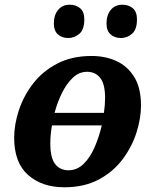

<svg xmlns="http://www.w3.org/2000/svg" viewBox="-20 -783 658 813"><path d="M252 10Q158 10 99 -42Q40 -94 40 -200Q40 -256 60 -316.5Q80 -377 120 -429Q160 -481 222 -513.5Q284 -546 368 -546Q426 -546 473 -524.5Q520 -503 548.5 -457Q577 -411 577 -336Q577 -282 558 -222Q539 -162 499.5 -109Q460 -56 398.5 -23Q337 10 252 10ZM349 -479Q315 -479 288.5 -454Q262 -429 242.5 -389.5Q223 -350 211 -305H420Q425 -339 425 -368Q425 -427 404.5 -453Q384 -479 349 -479ZM270 -62Q307 -62 335 -90Q363 -118 381.5 -161.5Q400 -205 411 -252H200Q193 -211 193 -176Q193 -115 213.5 -88.5Q234 -62 270 -62ZM493 -622Q465 -622 448 -637.5Q431 -653 431 -684Q431 -719 449 -741Q467 -763 498 -763Q525 -763 542.5 -748Q560 -733 560 -701Q560 -657 538.5 -639.5Q517 -622 493 -622ZM270 -622Q242 -622 225 -637.5Q208 -653 208 -684Q208 -719 226 -741Q244 -763 275 -763Q302 -763 319.5 -748Q337 -733 337 -701Q337 -657 315.5 -639.5Q294 -622 270 -622Z"/></svg>

Font: Noto Serif
Style: Bold Italic
Weight: 700
Italic angle: -12°
Designer: Monotype Design Team
Foundry: Monotype Imaging Inc.
Version: Version 2.013